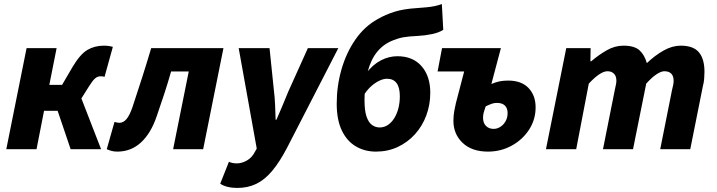

<svg xmlns="http://www.w3.org/2000/svg" viewBox="-20 -735 3532 946"><path d="M11 0 111 -498H259L223 -317H286L338 -406Q375 -468 410.5 -489Q446 -510 492 -510Q516 -510 536 -504L495 -356Q491 -358 486.5 -358.5Q482 -359 474 -359Q461 -359 449 -349Q437 -339 420 -312L381 -250L478 0H328L264 -189H197L160 0Z M558 12Q542 12 529.5 8.5Q517 5 506 0L544 -134Q550 -133 556 -131.5Q562 -130 569 -130Q588 -130 603.5 -148.5Q619 -167 633 -208Q657 -280 680 -352Q703 -424 725 -498H1081L981 0H833L910 -383H823Q807 -326 789 -271.5Q771 -217 752 -162Q724 -79 675 -33.5Q626 12 558 12Z M1149 191Q1123 191 1101 185.5Q1079 180 1065 170L1108 62Q1124 70 1147 70Q1172 70 1197 55.5Q1222 41 1236 13L1245 -3L1156 -498H1308L1330 -285Q1334 -254 1335.5 -215.5Q1337 -177 1338 -145H1342Q1356 -177 1372 -215Q1388 -253 1401 -285L1497 -498H1647L1396 -10Q1358 63 1321 107Q1284 151 1242.5 171Q1201 191 1149 191Z M1832 12Q1777 12 1733 -14Q1689 -40 1664 -92.5Q1639 -145 1639 -224Q1639 -311 1662.5 -393Q1686 -475 1731 -540Q1776 -605 1841 -641Q1879 -663 1923.5 -677Q1968 -691 2032 -695Q2058 -697 2080.5 -699Q2103 -701 2122 -705Q2141 -709 2157 -715L2164 -588Q2142 -574 2108.5 -567Q2075 -560 2039 -558Q1994 -556 1968.5 -551.5Q1943 -547 1916 -536Q1870 -518 1839 -480.5Q1808 -443 1792 -383.5Q1776 -324 1776 -242Q1776 -188 1786.5 -159Q1797 -130 1814 -118.5Q1831 -107 1850 -107Q1872 -107 1890 -118.5Q1908 -130 1921.5 -151Q1935 -172 1942.5 -200Q1950 -228 1950 -261Q1950 -304 1934 -325.5Q1918 -347 1887 -347Q1870 -347 1850.5 -338Q1831 -329 1811.5 -312.5Q1792 -296 1775 -270L1782 -372Q1817 -417 1856.5 -437.5Q1896 -458 1938 -458Q2014 -458 2057 -409Q2100 -360 2100 -278Q2100 -219 2080.5 -166.5Q2061 -114 2025 -74Q1989 -34 1940 -11Q1891 12 1832 12Z M2384 12Q2305 12 2259.5 -31Q2214 -74 2214 -140Q2214 -165 2218.5 -189.5Q2223 -214 2226 -226L2267 -383H2136L2158 -498H2448L2401 -321Q2424 -331 2443 -334.5Q2462 -338 2484 -338Q2549 -338 2584 -301.5Q2619 -265 2619 -206Q2619 -146 2587 -96.5Q2555 -47 2501.5 -17.5Q2448 12 2384 12ZM2412 -100Q2430 -100 2446 -110.5Q2462 -121 2471.5 -138.5Q2481 -156 2481 -178Q2481 -202 2467.5 -215Q2454 -228 2429 -228Q2415 -228 2403.5 -224Q2392 -220 2373 -211Q2367 -194 2363.5 -181.5Q2360 -169 2360 -155Q2360 -129 2374.5 -114.5Q2389 -100 2412 -100Z M2670 0 2770 -498H2890L2889 -433H2893Q2929 -464 2969 -487Q3009 -510 3052 -510Q3106 -510 3131 -487Q3156 -464 3167 -424Q3207 -462 3249.5 -486Q3292 -510 3334 -510Q3396 -510 3423.5 -477.5Q3451 -445 3451 -381Q3451 -365 3449.5 -346.5Q3448 -328 3443 -310L3381 0H3233L3291 -291Q3295 -306 3297 -317Q3299 -328 3299 -337Q3299 -360 3287.5 -372Q3276 -384 3253 -384Q3238 -384 3215.5 -369.5Q3193 -355 3164 -323L3099 0H2951L3009 -291Q3012 -306 3014.5 -317Q3017 -328 3017 -337Q3017 -360 3005 -372Q2993 -384 2973 -384Q2956 -384 2933.5 -369.5Q2911 -355 2881 -323L2819 0Z"/></svg>

Font: Source Sans 3 ExtraBold
Style: Italic
Weight: 800
Italic angle: -11°
Version: Version 3.052;hotconv 1.1.0;makeotfexe 2.6.0